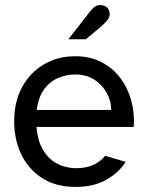

<svg xmlns="http://www.w3.org/2000/svg" viewBox="-20 -726 578 758"><path d="M279 12Q201 12 147 -22.5Q93 -57 64.5 -115.5Q36 -174 36 -247Q36 -326 68 -383.5Q100 -441 154.5 -472.5Q209 -504 277 -504Q336 -504 381 -480.5Q426 -457 455.5 -417.5Q485 -378 498.5 -328Q512 -278 508 -225H124Q128 -176 144.5 -144Q161 -112 184 -94Q207 -76 232.5 -69Q258 -62 279 -62Q321 -62 349.5 -75.5Q378 -89 395 -111L476 -87Q449 -44 399 -16Q349 12 279 12ZM125 -292H419Q419 -327 401.5 -359Q384 -391 352.5 -411.5Q321 -432 277 -432Q244 -432 211.5 -419Q179 -406 155.5 -375.5Q132 -345 125 -292ZM250 -571 331 -675Q344 -692 353.5 -699Q363 -706 376 -706Q392 -706 402.5 -696.5Q413 -687 413 -670Q413 -658 403.5 -646Q394 -634 373 -616L319 -571Z"/></svg>

Font: Atkinson Hyperlegible Next
Style: Regular
Weight: 400
Designer: Elliott Scott, Megan Eiswerth, Linus Boman, Theodore Petrosky, Letters from Sweden
Foundry: Applied Design Works, Letters from Sweden
Version: Version 2.001